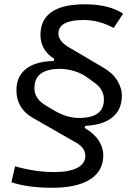

<svg xmlns="http://www.w3.org/2000/svg" viewBox="-20 -786 626 913"><path d="M227.1 106.9Q112.3 106.9 34.2 80.6L51.8 4.9Q148.9 32.2 236.3 32.2Q309.1 32.2 347.4 12.2Q385.7 -7.8 385.7 -44.9Q385.7 -82.5 343.3 -106.9L134.3 -226.6Q95.7 -249 76.9 -282.2Q58.1 -315.4 58.1 -356.9Q58.1 -422.9 103.8 -458.5Q149.4 -494.1 235.4 -496.1L238.3 -505.9Q202.6 -528.8 187.5 -557.6Q172.4 -586.4 172.4 -619.6Q172.4 -765.6 384.3 -765.6Q497.1 -765.6 565.4 -721.2L520.5 -652.8Q451.2 -690.9 378.4 -690.9Q257.8 -690.9 257.8 -626Q257.8 -609.4 270.3 -592Q282.7 -574.7 311 -559.1L471.7 -464.4Q517.1 -437.5 538.3 -401.9Q559.6 -366.2 559.6 -332Q559.6 -265.1 514.6 -228.3Q469.7 -191.4 385.7 -187.5L382.3 -177.7Q427.7 -151.4 449.5 -117.4Q471.2 -83.5 471.2 -47.9Q471.2 27.3 408.4 67.1Q345.7 106.9 227.1 106.9ZM356.9 -225.1Q474.1 -225.1 474.1 -312.5Q474.1 -360.4 432.1 -390.6L400.9 -413.6Q368.7 -437.5 333.3 -448Q297.9 -458.5 264.6 -458.5Q143.6 -458.5 143.6 -366.7Q143.6 -314.9 200.7 -282.7L239.7 -259.3Q298.3 -225.1 356.9 -225.1Z"/></svg>

Font: Cascadia Code NF SemiLight
Style: Italic
Weight: 350
Italic angle: -10°
Monospace: yes
Designer: Aaron Bell
Foundry: Saja Typeworks
Version: Version 2404.023; ttfautohint (v1.8.4)